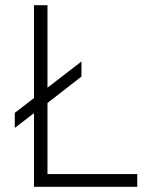

<svg xmlns="http://www.w3.org/2000/svg" viewBox="-20 -720 587 740"><path d="M111 0V-284L37 -227V-285L111 -342V-700H163V-382L294 -483V-425L163 -323V-49H509V0Z"/></svg>

Font: Transpass ExtraLight
Style: Regular
Weight: 200
Designer: Delve Withrington
Foundry: Delve Fonts
Version: Version 1.001;December 18, 2019;FontCreator 12.0.0.2547 64-b